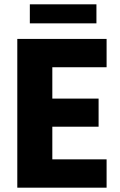

<svg xmlns="http://www.w3.org/2000/svg" viewBox="-20 -868 557 888"><path d="M60 0V-688H473V-557H222V-412H436V-282H222V-131H473V0ZM118 -760V-848H426V-760Z"/></svg>

Font: Saira Semi Condensed
Style: Bold
Weight: 700
Width: 4
Designer: Hector Gatti with collaboration of the Omnibus-Type team
Foundry: Omnibus-Type
Version: Version 1.001; ttfautohint (v1.8)